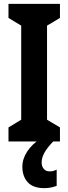

<svg xmlns="http://www.w3.org/2000/svg" viewBox="-20 -800 355 996"><path d="M291 -66H24V-139L90 -179V-667L24 -707V-780H291V-707L224 -667V-179L291 -139ZM196 43Q196 63 207 76Q218 89 237 89Q251 89 259.5 86Q268 83 274 80V164Q264 168 247.5 172Q231 176 210 176Q152 176 124 145.5Q96 115 96 65Q96 24 121.5 -14.5Q147 -53 186 -77L256 -66Q224 -33 210 -7Q196 19 196 43Z"/></svg>

Font: Noto Sans Malayalam UI ExtraCondensed
Style: Bold
Weight: 700
Width: 2
Designer: Jelle Bosma - Monotype Design Team
Foundry: Monotype Imaging Inc.
Version: Version 2.104; ttfautohint (v1.8.4.7-5d5b)